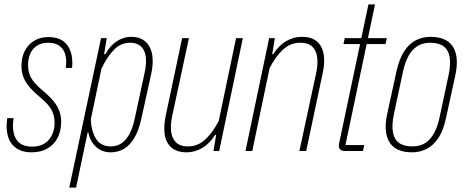

<svg xmlns="http://www.w3.org/2000/svg" viewBox="-20 -689 2129 876"><path d="M124 6Q81 6 53.5 -13.5Q26 -33 16 -68Q6 -103 13 -150H42Q36 -111 42.5 -82Q49 -53 69.5 -36.5Q90 -20 126 -20Q176 -20 202.5 -51Q229 -82 229 -129Q229 -163 214.5 -188.5Q200 -214 172 -237L154 -253Q126 -277 109.5 -298Q93 -319 85.5 -341Q78 -363 78 -388Q78 -429 94 -458.5Q110 -488 137.5 -504Q165 -520 201 -520Q241 -520 266 -503Q291 -486 302 -454.5Q313 -423 309 -379H280Q285 -414 278 -439.5Q271 -465 251.5 -479.5Q232 -494 200 -494Q169 -494 148.5 -480.5Q128 -467 118 -444Q108 -421 108 -392Q108 -358 122 -334Q136 -310 161 -288L179 -272Q208 -248 225.5 -226Q243 -204 251 -181.5Q259 -159 259 -133Q259 -92 243 -60.5Q227 -29 196.5 -11.5Q166 6 124 6Z M296 167 441 -515H467L455 -442H461Q482 -481 513 -501Q544 -521 579 -521Q610 -521 631 -508.5Q652 -496 663.5 -473.5Q675 -451 676.5 -419Q678 -387 669 -348L625 -148Q613 -93 592.5 -59Q572 -25 545 -9.5Q518 6 485 6Q445 6 418 -19Q391 -44 383 -85H380L327 167ZM485 -21Q513 -21 534 -35Q555 -49 570 -76.5Q585 -104 594 -145L639 -353Q650 -403 644.5 -434Q639 -465 620.5 -479.5Q602 -494 574 -494Q532 -494 501 -463Q470 -432 443 -376L394 -143Q398 -85 420 -53Q442 -21 485 -21Z M1088 -515 980 0H954L966 -73H961Q936 -33 902 -13.5Q868 6 832 6Q787 6 762 -16Q737 -38 731.5 -75.5Q726 -113 736 -161L811 -515H842L765 -157Q757 -118 761 -87.5Q765 -57 783.5 -39Q802 -21 837 -21Q883 -21 917 -53Q951 -85 978 -137L1057 -515Z M1100 0 1208 -515H1234L1222 -442H1227Q1252 -482 1286 -501.5Q1320 -521 1356 -521Q1402 -521 1426.5 -499.5Q1451 -478 1457 -440Q1463 -402 1452 -354L1377 0H1346L1423 -358Q1431 -397 1427 -428Q1423 -459 1404.5 -476.5Q1386 -494 1351 -494Q1305 -494 1271 -462.5Q1237 -431 1210 -378L1131 0Z M1557 0Q1536 0 1530 -9.5Q1524 -19 1527 -34L1661 -669H1691L1556 -27H1642L1636 0ZM1547 -488 1553 -515H1745L1739 -488Z M1860 6Q1821 6 1795 -6.5Q1769 -19 1755.5 -42.5Q1742 -66 1740 -98.5Q1738 -131 1747 -171L1789 -364Q1802 -422 1825 -456.5Q1848 -491 1878.5 -506Q1909 -521 1944 -521Q1983 -521 2009 -508.5Q2035 -496 2048.5 -472.5Q2062 -449 2064 -416.5Q2066 -384 2057 -344L2015 -151Q2003 -93 1979.5 -58.5Q1956 -24 1925.5 -9Q1895 6 1860 6ZM1861 -21Q1898 -21 1922.5 -38Q1947 -55 1962 -84.5Q1977 -114 1985 -151L2027 -348Q2037 -396 2031.5 -428.5Q2026 -461 2004 -477.5Q1982 -494 1943 -494Q1907 -494 1882 -477Q1857 -460 1842 -430.5Q1827 -401 1819 -364L1777 -167Q1767 -120 1772.5 -87Q1778 -54 1800 -37.5Q1822 -21 1861 -21Z"/></svg>

Font: Hubot Sans Condensed ExtraLight
Style: Italic
Weight: 200
Width: 3
Italic angle: -12.0243°
Designer: Deni Anggara
Foundry: GitHub, Inc., Subsidiary of Microsoft Corporation
Version: Version 2.000